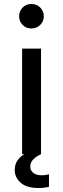

<svg xmlns="http://www.w3.org/2000/svg" viewBox="-20 -774 316 964"><path d="M186 0H91V-530H186ZM138 -631Q111 -631 93.5 -649Q76 -667 76 -692Q76 -718 93.5 -736Q111 -754 138 -754Q164 -754 182 -736Q200 -718 200 -692Q200 -667 182 -649Q164 -631 138 -631ZM173 170Q114 170 84 143.5Q54 117 54 80Q54 51 68 31.5Q82 12 101 0.5Q120 -11 134 -16Q148 -21 148 -21L186 0Q186 0 172.5 7Q159 14 145.5 28Q132 42 132 63Q132 81 146.5 93.5Q161 106 189 106Q203 106 214.5 103.5Q226 101 226 101V164Q226 164 211 167Q196 170 173 170Z"/></svg>

Font: Be Vietnam Pro Variable Thin
Style: Regular
Weight: 100
Designer: Lam Bao, Tony Le, Vietanh Nguyen
Foundry: Yellow Type Foundry
Version: Version 1.002